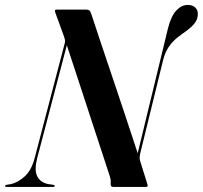

<svg xmlns="http://www.w3.org/2000/svg" viewBox="-60 -738 801 758"><path d="M86.5 -112.5 206.5 -569.5 201.5 -566.5Q220.5 -508.5 239.8 -450.2Q259 -392 277.5 -335.2Q296 -278.5 313.2 -226Q330.5 -173.5 345.8 -127Q361 -80.5 373.5 -42Q376 -34 376.8 -28.8Q377.5 -23.5 377 -14.5Q376.5 -7 378.8 -3.5Q381 0 387 0H516.5Q521.5 0 522.5 -2.8Q523.5 -5.5 522 -10.5L494.5 -98.5Q491 -109 491.2 -115Q491.5 -121 493 -130L583.5 -499Q589.5 -523.5 599.5 -541.8Q609.5 -560 625 -575.8Q640.5 -591.5 662 -606Q694 -628 707.5 -645Q721 -662 721 -682Q721.5 -698 711 -708.2Q700.5 -718.5 681 -718.5Q656.5 -718.5 636 -696.5Q615.5 -674.5 603.5 -627.5L478.5 -112L488 -119.5Q473 -165.5 459 -207.8Q445 -250 431.5 -290.8Q418 -331.5 403.8 -373.8Q389.5 -416 373.8 -463Q358 -510 339.8 -564Q321.5 -618 300.5 -682.5Q297 -694 292.5 -697Q288 -700 281.5 -700H163Q160 -700 158.5 -698.8Q157 -697.5 157 -695.5Q157 -693.5 157.5 -690.5L190.5 -600Q193.5 -592 195.8 -583.5Q198 -575 195 -565L77 -114.5Q64.5 -66.5 38 -42Q11.5 -17.5 -17.5 -11L-34 -8.5Q-40 -7 -40 -3.5Q-40 -1.5 -38 -0.8Q-36 0 -32 0H150Q153 0 154.5 -1Q156 -2 156 -4Q156 -6 154.5 -7Q153 -8 150 -8.5L129 -11.5Q98.5 -18.5 86.8 -42.5Q75 -66.5 86.5 -112.5Z"/></svg>

Font: Fraunces 120pt SemiBold
Style: Italic
Weight: 600
Italic angle: -16°
Version: Version 1.000;[b76b70a41]